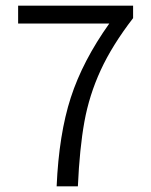

<svg xmlns="http://www.w3.org/2000/svg" viewBox="-20 -658 532 678"><path d="M366 -575H44V-638H450V-594Q376 -498 335.5 -410Q295 -322 278 -228Q261 -134 255 0H180Q188 -184 230 -313.5Q272 -443 366 -575Z"/></svg>

Font: Assistant-zap
Style: zap
Weight: 400
Designer: Hebrew By Ben Nathan, Latin by Paul Hunt
Version: Version 2.001